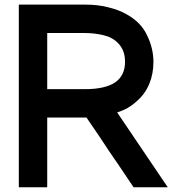

<svg xmlns="http://www.w3.org/2000/svg" viewBox="-20 -792 749 812"><path d="M689.5 0Q640.6 0 544.9 0Q512.7 -46.9 508.8 -53.7Q504.9 -59.6 476.6 -101.6Q468.8 -112.3 459 -127Q449.2 -141.6 436.5 -160.2Q420.9 -184.6 398.4 -217.8Q376 -251 345.7 -294.9Q344.7 -294.9 342.8 -294.9Q341.8 -294.9 339.8 -294.9Q287.1 -294.9 179.7 -294.9Q179.7 -196.3 179.7 0Q139.6 0 59.6 0Q59.6 -257.8 59.6 -772.5Q66.4 -772.5 80.1 -772.5Q121.1 -772.5 127 -772.5Q132.8 -772.5 169.9 -772.5Q178.7 -772.5 191.4 -772.5Q204.1 -772.5 221.7 -772.5Q242.2 -772.5 271.5 -772.5Q300.8 -772.5 339.8 -772.5Q396.5 -772.5 439.5 -760.7Q483.4 -750 515.6 -731.4Q577.1 -697.3 602.5 -641.6Q628.9 -586.9 628.9 -530.3Q628.9 -479.5 611.3 -437.5Q593.8 -394.5 558.6 -364.3Q542 -348.6 520.5 -335.9Q500 -324.2 475.6 -316.4Q546.9 -210.9 689.5 0ZM339.8 -415Q423.8 -415 466.8 -443.4Q508.8 -472.7 508.8 -530.3Q508.8 -556.6 501 -576.2Q493.2 -595.7 479.5 -609.4Q455.1 -634.8 416 -643.6Q377.9 -652.3 339.8 -652.3Q287.1 -652.3 179.7 -652.3Q179.7 -573.2 179.7 -415Q211.9 -415 212.9 -415Q214.8 -415 266.6 -415Q280.3 -415 297.9 -415Q316.4 -415 339.8 -415Z"/></svg>

Font: Seiden_Sans_Regular
Style: Regular
Weight: 400
Designer: Kevin Beronilla
Version: Version 1.0